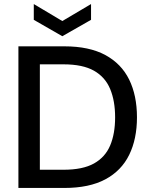

<svg xmlns="http://www.w3.org/2000/svg" viewBox="-20 -929 743 949"><path d="M71 0V-700H298Q421 -700 500.5 -657Q580 -614 618.5 -535.5Q657 -457 657 -349Q657 -242 618.5 -163.5Q580 -85 500.5 -42.5Q421 0 298 0ZM177 -90H294Q389 -90 444.5 -121Q500 -152 524.5 -210Q549 -268 549 -349Q549 -430 524.5 -489Q500 -548 444.5 -579.5Q389 -611 294 -611H177ZM288 -750 147 -831V-909L288 -825L430 -909V-831Z"/></svg>

Font: Ultramarine Medium
Style: Regular
Weight: 500
Designer: Colophon Foundry, Jonny Pinhorn
Foundry: Colophon Foundry
Version: Version 1.200; ttfautohint (v1.8.3)